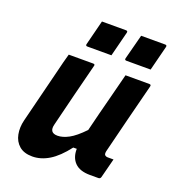

<svg xmlns="http://www.w3.org/2000/svg" viewBox="-139 -859 877 976"><g transform="rotate(20 300.0 -371.0)"><path d="M144 -538H276Q288 -538 284 -527Q262 -440 240 -353.5Q218 -267 197 -180Q184 -131 231 -131Q258 -131 291 -148.5Q324 -166 368 -212Q380 -261 392 -308.5Q404 -356 418.5 -411Q433 -466 451 -538H580Q591 -538 588 -527Q563 -430 537.5 -328.5Q512 -227 491 -142Q488 -126 493 -121Q499 -115 509 -115H540L513 -10Q510 0 500 0H454Q399 0 372 -27.5Q345 -55 346 -102H327Q281 -42 236.5 -15Q192 12 146 12Q101 12 75 -10.5Q49 -33 42 -69.5Q35 -106 45 -146Q63 -220 82 -294Q101 -368 119 -442Q125 -468 131.5 -492.5Q138 -517 144 -538ZM245 -754H375Q386 -754 383 -743L349 -609H219Q208 -609 211 -620ZM457 -754H587Q598 -754 595 -743L561 -609H430Q419 -609 422 -620Z"/></g></svg>

Font: Recursive Mn Lnr St
Style: Bold Italic
Weight: 700
Italic angle: -15°
Monospace: yes
Version: Version 1.079;hotconv 1.0.112;makeotfexe 2.5.65598; ttfautoh